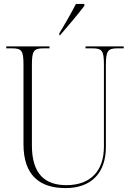

<svg xmlns="http://www.w3.org/2000/svg" viewBox="-20 -951 670 981"><path d="M283 -781V-771H287C326 -816 385 -886 411 -921V-931H368C345 -886 312 -828 283 -781ZM315 10C448 10 521 -69 521 -200V-619C521 -691 531 -704 580 -704H612V-714H417V-704H452C502 -704 511 -692 511 -620V-202C511 -81 446 -5 319 -5C211 -5 143 -61 143 -208V-619C143 -692 153 -704 202 -704H233V-714H12V-704H41C91 -704 100 -692 100 -621V-214C100 -52 186 10 315 10Z"/></svg>

Font: Noto Serif Display SemiCondensed ExtraLight
Style: Regular
Weight: 200
Width: 4
Designer: Monotype Design Team
Foundry: Monotype Imaging Inc.
Version: Version 2.009